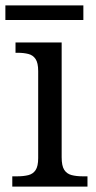

<svg xmlns="http://www.w3.org/2000/svg" viewBox="-22 -694 357 714"><path d="M23.7 0V-38.3H41.3Q65.7 -38.3 83.2 -42.7Q100.7 -47 110.3 -61.3Q120 -75.7 120 -106.3V-429.7Q120 -460 110.3 -474.5Q100.7 -489 83.5 -493.3Q66.3 -497.7 44 -497.7H35.7V-536H207.3V-109.3Q207.3 -77.3 216.8 -62.5Q226.3 -47.7 244 -43Q261.7 -38.3 286.3 -38.3H303.3V0ZM-2 -619.7V-674H288V-619.7Z"/></svg>

Font: Noto Serif Hentaigana ExtraLight
Style: Regular
Weight: 200
Designer: Kazuhiro Yamada
Foundry: nipponia
Version: Version 1.000